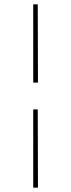

<svg xmlns="http://www.w3.org/2000/svg" viewBox="-20 -772 330 890"><path d="M134 -265H155L156 98H134ZM134 -752H155L156 -389H134Z"/></svg>

Font: Hepta Slab ExtraLight ExtraLight
Style: Regular
Weight: 250
Version: Version 1.102